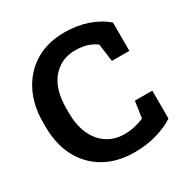

<svg xmlns="http://www.w3.org/2000/svg" viewBox="-167 -861 979 1010"><g transform="rotate(-30 322.5 -355.5)"><path d="M365.7 10.3Q262.7 10.3 185.5 -33.2Q108.9 -76.7 67.1 -155.8Q25.4 -234.9 25.4 -343.3V-367.2Q25.4 -470.7 65.9 -550.8Q106.4 -630.9 180.9 -676Q255.4 -721.2 358.4 -721.2Q430.7 -721.2 493.9 -700.7Q557.1 -680.2 606.9 -638.2V-466.3H501L486.3 -574.2Q469.2 -586.4 451.2 -594.2Q412.6 -611.3 361.8 -611.3Q300.8 -611.3 257.8 -581.5Q168 -520.5 168 -368.2V-343.3Q168 -269.5 192.4 -213.9Q216.8 -159.2 261.7 -129.2Q306.6 -99.1 368.2 -99.1Q398.9 -99.1 429.9 -106.2Q460.9 -113.3 486.3 -124.5L501 -224.6H606.9V-54.7Q565.4 -27.3 503.4 -8.5Q441.4 10.3 365.7 10.3Z"/></g></svg>

Font: Hanuman
Style: Bold
Weight: 700
Designer: Danh Hong
Version: Version 8.002; ttfautohint (v1.8.3)